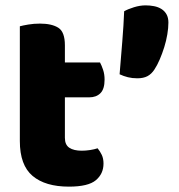

<svg xmlns="http://www.w3.org/2000/svg" viewBox="-20 -681 668 716"><path d="M556 -422Q545 -405 530 -397Q515 -389 492 -389Q473 -389 457 -393Q441 -397 426 -404Q431 -465 436 -526Q441 -587 443 -639Q457 -647 479.5 -654Q502 -661 523 -661Q539 -661 554.5 -658Q570 -655 582 -647.5Q594 -640 601 -627.5Q608 -615 608 -597Q608 -577 604 -553Q600 -529 592.5 -505Q585 -481 575.5 -459Q566 -437 556 -422ZM222 -167Q222 -141 238.5 -130Q255 -119 285 -119Q300 -119 316 -121.5Q332 -124 344 -128Q353 -117 359.5 -103.5Q366 -90 366 -71Q366 -33 337.5 -9Q309 15 237 15Q149 15 101.5 -25Q54 -65 54 -155V-583Q65 -586 85.5 -589.5Q106 -593 129 -593Q173 -593 197.5 -577.5Q222 -562 222 -512V-448H353Q359 -437 364.5 -420.5Q370 -404 370 -384Q370 -349 354.5 -333.5Q339 -318 313 -318H222Z"/></svg>

Font: Baloo Paaji
Style: Regular
Weight: 400
Designer: Shuchita Grover and Ek Type
Foundry: Ek Type
Version: Version 1.007;PS 1.000;hotconv 1.0.88;makeotf.lib2.5.647800